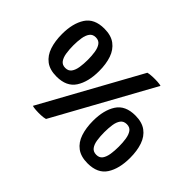

<svg xmlns="http://www.w3.org/2000/svg" viewBox="-125 -906 1179 1179"><g transform="rotate(45 464.0 -316.5)"><path d="M881.5 -196Q881.5 -102.5 844.5 -45Q807.5 12.5 720 12.5Q661.5 12.5 626 -14Q590.5 -40.5 574.8 -87.8Q559 -135 559 -196Q559 -289 596 -346.2Q633 -403.5 720 -403.5Q778.5 -403.5 814 -377.2Q849.5 -351 865.5 -304.2Q881.5 -257.5 881.5 -196ZM657.5 -196Q657.5 -160.5 662 -130Q666.5 -99.5 680.2 -81Q694 -62.5 721 -62.5Q747.5 -62.5 760.8 -81Q774 -99.5 778.8 -130Q783.5 -160.5 783.5 -196Q783.5 -231.5 778.8 -261.5Q774 -291.5 760.8 -310Q747.5 -328.5 721 -328.5Q694 -328.5 680.2 -310Q666.5 -291.5 662 -261.5Q657.5 -231.5 657.5 -196ZM370 -438.5Q370 -345 332.8 -287.2Q295.5 -229.5 208.5 -229.5Q149.5 -229.5 114.2 -256.2Q79 -283 63.2 -330.2Q47.5 -377.5 47.5 -438.5Q47.5 -531 84.5 -588.5Q121.5 -646 208.5 -646Q267 -646 302.5 -619.5Q338 -593 354 -546.5Q370 -500 370 -438.5ZM146 -438.5Q146 -403 150.8 -372.5Q155.5 -342 169 -323.5Q182.5 -305 209 -305Q235.5 -305 249 -323.5Q262.5 -342 267.2 -372.5Q272 -403 272 -438.5Q272 -473.5 267.2 -503.8Q262.5 -534 249 -552.5Q235.5 -571 209 -571Q182.5 -571 169 -552.5Q155.5 -534 150.8 -503.8Q146 -473.5 146 -438.5ZM586.5 -641Q601.5 -645 624.5 -646Q647.5 -647 669 -645.8Q690.5 -644.5 700.5 -641L347 0Q332 4.5 309 5.5Q286 6.5 264.5 5Q243 3.5 233 0Z"/></g></svg>

Font: Signika Medium
Style: Regular
Weight: 500
Designer: Anna Giedry
Foundry: Anna Giedry
Version: Version 2.000